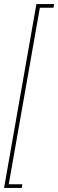

<svg xmlns="http://www.w3.org/2000/svg" viewBox="-29 -816 286 944"><path d="M-9 108 150 -796H237L234 -778H167L14 90H81L78 108Z"/></svg>

Font: DM Sans 36pt Thin
Style: Italic
Weight: 250
Italic angle: -10°
Designer: Colophon Foundry, Jonny Pinhorn
Foundry: Colophon Foundry
Version: Version 4.004;gftools[0.9.30]